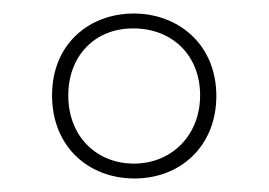

<svg xmlns="http://www.w3.org/2000/svg" viewBox="-20 -743 398 284"><path d="M179 -479C247 -479 300 -527 300 -601C300 -678 243 -723 178 -723C112 -723 57 -678 57 -602C57 -526 111 -479 179 -479ZM178 -501C124 -501 81 -540 81 -602C81 -659 119 -701 177 -701C235 -701 276 -661 276 -602C276 -543 234 -501 178 -501Z"/></svg>

Font: Noto Sans Myanmar ExtraCondensed Thin
Style: Regular
Weight: 100
Width: 2
Designer: Monotype Design Team
Foundry: Monotype Imaging Inc.
Version: Version 2.107